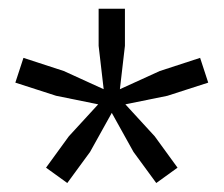

<svg xmlns="http://www.w3.org/2000/svg" viewBox="-20 -828 510 438"><path d="M266 -590 333 -517 385 -445.5 336.5 -410.5 284.5 -481.5 235 -570.5 185.5 -481.5 133.5 -410.5 85 -445.5 137 -517 204 -590 108 -609.5 15 -639.5 33.5 -696 125.5 -666 216.5 -624.5 205 -723.5V-808H265V-723.5L253.5 -624.5L344.5 -666L436.5 -696L455 -639.5L362 -609.5Z"/></svg>

Font: Encode Sans SC SemiExpanded
Style: Regular
Weight: 400
Width: 6
Designer: Multiple Designers
Foundry: Impallari Type
Version: Version 3.002